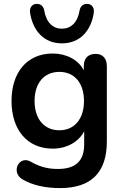

<svg xmlns="http://www.w3.org/2000/svg" viewBox="-20 -773 632 983"><path d="M287 190C447 190 527 110 527 -49V-434C527 -475 505 -497 470 -497C431 -497 409 -475 409 -434V-413C382 -466 321 -499 250 -499C118 -499 39 -402 39 -256C39 -110 118 -12 250 -12C321 -12 383 -46 411 -101V-34C411 52 366 92 277 92C239 92 192 87 136 54C79 22 34 106 93 144C145 176 215 190 287 190ZM284 -106C206 -106 157 -164 157 -256C157 -348 206 -405 284 -405C361 -405 410 -348 410 -256C410 -164 361 -106 284 -106ZM297 -551C391 -551 447 -618 460 -707C464 -734 450 -752 428 -753C406 -754 391 -742 387 -717C377 -657 342 -626 297 -626C252 -626 217 -657 207 -717C203 -742 188 -754 166 -753C144 -752 130 -734 134 -707C148 -618 203 -551 297 -551Z"/></svg>

Font: SN Pro SemiBold
Style: Regular
Weight: 600
Designer: Tobias Whetton
Foundry: Supernotes
Version: Version 1.003;Glyphs 3.3 (3324)